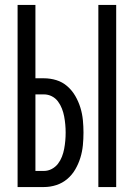

<svg xmlns="http://www.w3.org/2000/svg" viewBox="-20 -755 540 775"><path d="M377 0V-735H449V0ZM51 0V-735H123V-439H157Q183 -439 207.5 -431.5Q232 -424 251.5 -407Q271 -390 284 -367.5Q297 -345 304.5 -320.5Q312 -296 314.5 -270.5Q317 -245 317 -220Q317 -194 314.5 -168.5Q312 -143 304.5 -118.5Q297 -94 284 -71.5Q271 -49 251.5 -32.5Q232 -16 207.5 -8Q183 0 157 0ZM123 -65H157Q174 -65 189 -73Q204 -81 214 -94Q224 -107 230 -122.5Q236 -138 239 -154Q242 -170 243.5 -186.5Q245 -203 245 -220Q245 -236 243.5 -252.5Q242 -269 239 -285Q236 -301 230 -316.5Q224 -332 214 -345.5Q204 -359 189 -366.5Q174 -374 157 -374H123Z"/></svg>

Font: Moesevka
Style: Regular
Weight: 400
Monospace: yes
Designer: Belleve Invis
Foundry: Belleve Invis
Version: Version 32.5.0; ttfautohint (v1.8.4)